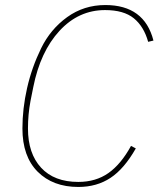

<svg xmlns="http://www.w3.org/2000/svg" viewBox="-20 -730 635 762"><path d="M291 12Q190 12 129.5 -48.5Q69 -109 69 -220Q69 -299 87.5 -380.5Q106 -462 143 -538Q180 -614 246.5 -662Q313 -710 398 -710Q553 -710 589 -569L568 -564Q551 -625 511 -657.5Q471 -690 397 -690Q292 -690 216 -607.5Q140 -525 112 -384L101 -329Q91 -276 91 -220Q91 -121 143 -64.5Q195 -8 291 -8Q360 -8 410 -43Q460 -78 500 -151L519 -141Q473 -60 418.5 -24Q364 12 291 12Z"/></svg>

Font: IBM Plex Sans Thin
Style: Italic
Weight: 100
Italic angle: -11.31°
Designer: Mike Abbink, Paul van der Laan, Pieter van Rosmalen
Foundry: Bold Monday
Version: Version 3.0